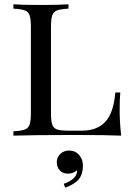

<svg xmlns="http://www.w3.org/2000/svg" viewBox="-20 -628 613 889"><path d="M297 -588Q261 -586 244.5 -580Q228 -574 222 -557Q216 -540 216 -502V-106Q216 -68 222 -51Q228 -34 244.5 -28.5Q261 -23 297 -23H360Q429 -23 467.5 -64Q506 -105 514 -200H537Q534 -169 534 -118Q534 -66 541 0Q476 -3 322 -3Q137 -3 42 0V-20Q78 -22 94.5 -28Q111 -34 117 -51Q123 -68 123 -106V-502Q123 -540 117 -557Q111 -574 94.5 -580Q78 -586 42 -588V-608Q84 -605 170 -605Q250 -605 297 -608ZM364 139Q364 177 346 200.5Q328 224 282 241L275 223Q301 215 319.5 198.5Q338 182 337 160Q319 176 295 176Q272 176 257.5 161.5Q243 147 243 122Q243 100 259.5 84.5Q276 69 299 69Q328 69 346 89Q364 109 364 139Z"/></svg>

Font: Playfair Display SC
Style: Regular
Weight: 400
Designer: Claus Eggers Sørensen
Foundry: Claus Eggers Sørensen
Version: Version 1.200; ttfautohint (v1.6)